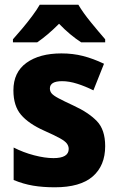

<svg xmlns="http://www.w3.org/2000/svg" viewBox="-20 -786 501 816"><path d="M427 -165Q427 -82 374 -36Q321 10 213 10Q162 10 120.5 3Q79 -4 38 -21V-159Q79 -138 125 -126Q171 -114 207 -114Q272 -114 272 -153Q272 -165 264.5 -175.5Q257 -186 234.5 -198.5Q212 -211 167 -231Q102 -260 69.5 -298Q37 -336 37 -402Q37 -479 92.5 -519Q148 -559 241 -559Q290 -559 333 -548Q376 -537 422 -515L377 -402Q343 -419 308.5 -430Q274 -441 244 -441Q192 -441 192 -410Q192 -398 199.5 -389Q207 -380 228.5 -368.5Q250 -357 293 -337Q356 -308 391.5 -271.5Q427 -235 427 -165ZM313 -766Q333 -732 366.5 -691Q400 -650 427 -619V-606H325Q302 -621 278.5 -640.5Q255 -660 231 -685Q206 -660 183 -640.5Q160 -621 138 -606H35V-619Q52 -638 74 -664Q96 -690 116.5 -717.5Q137 -745 149 -766Z"/></svg>

Font: Noto Sans SemiCondensed ExtraBold
Style: Regular
Weight: 800
Width: 4
Designer: Monotype Design Team
Foundry: Monotype Imaging Inc.
Version: Version 2.013; ttfautohint (v1.8.4.7-5d5b)